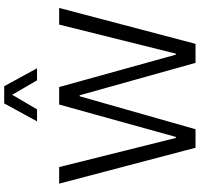

<svg xmlns="http://www.w3.org/2000/svg" viewBox="-39 -950 989 952"><g transform="rotate(-90 456.0 -474.5)"><path d="M592.8 -785.9 504.1 -948.7H418.7L329.9 -785.9H389.3L461.5 -909.2L533.1 -785.9ZM665.4 -97.4H660.5L499.9 -676.2H413.2L252.5 -97.4H247.6L103.1 -676.2H20.9L198.9 0H290.7L454.2 -574.5H459.1L619.8 0H714.1L892.2 -676.2H809.7Z"/></g></svg>

Font: Estedad VF
Style: Regular
Weight: 100
Designer: Amin Abedi
Version: Version 7.3